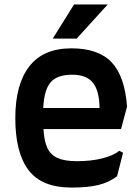

<svg xmlns="http://www.w3.org/2000/svg" viewBox="-20 -834 632 866"><path d="M49 -301Q49 -453 112 -534.5Q175 -616 302 -616Q424 -616 483.5 -553Q543 -490 553 -353L526 -252H176Q179 -197 194 -166Q209 -135 240.5 -121Q272 -107 327 -107Q392 -107 442.5 -120Q493 -133 518 -154L535 -145L508 -39Q471 -11 423.5 0.5Q376 12 302 12Q168 12 108.5 -67Q49 -146 49 -301ZM429 -347Q428 -425 399 -461Q370 -497 306 -497Q238 -497 208.5 -463Q179 -429 175 -347ZM466 -814 326 -660H218L314 -814Z"/></svg>

Font: Farro Medium
Style: Regular
Weight: 500
Designer: Aceler Chua
Foundry: Grayscale Limited
Version: Version 1.101